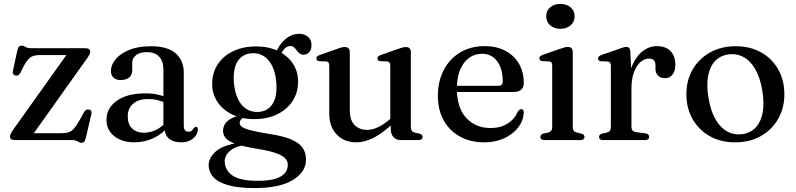

<svg xmlns="http://www.w3.org/2000/svg" viewBox="-20 -715 4064 980"><path d="M426.5 -420 139 -16 120.5 -35H291Q314.5 -35 329.8 -39.8Q345 -44.5 357.5 -58.8Q370 -73 385.5 -100L408.5 -142Q414 -151 420.2 -154Q426.5 -157 433.5 -156Q442 -154.5 445.2 -148.8Q448.5 -143 446.5 -133.5L417.5 -9Q414 4 409.2 9Q404.5 14 396.5 14Q387 14 376.8 7Q366.5 0 346 0H60Q43.5 0 37.2 -4.5Q31 -9 31 -17.5Q31 -23.5 34 -31Q37 -38.5 44.5 -49L330.5 -450.5L347 -434H184.5Q163.5 -434 149.5 -429.2Q135.5 -424.5 124.2 -412.2Q113 -400 101 -377.5L83.5 -343Q78.5 -334 72.8 -331Q67 -328 59 -329.5Q51.5 -331 47.5 -337.2Q43.5 -343.5 46 -353.5L68.5 -458Q71.5 -471.5 76.8 -476.8Q82 -482 90 -482Q100 -482 109.8 -475.5Q119.5 -469 139 -469H411Q427.5 -469 434 -464.8Q440.5 -460.5 440.5 -452Q440.5 -445.5 437.2 -438.2Q434 -431 426.5 -420Z M820.5 -61V-71L814 -74V-359.5Q814 -403 792.2 -426Q770.5 -449 731 -449Q693 -449 674 -433.2Q655 -417.5 655 -396V-357Q655 -332.5 639.2 -319.5Q623.5 -306.5 596 -306.5Q571.5 -306.5 558.8 -319.2Q546 -332 546 -353Q546 -383.5 570 -412.5Q594 -441.5 639.5 -460.2Q685 -479 750.5 -479Q835.5 -479 876.8 -442.5Q918 -406 918 -344.5V-74Q918 -58 924.2 -50.5Q930.5 -43 941.5 -43Q954 -43 959.2 -48.5Q964.5 -54 968.5 -60Q971 -63 973.8 -65.2Q976.5 -67.5 980 -67.5Q985 -67.5 987.5 -63.8Q990 -60 990 -54Q990 -39.5 980.2 -24.5Q970.5 -9.5 951.5 1Q932.5 11.5 904.5 11.5Q865 11.5 842.8 -7.2Q820.5 -26 820.5 -61ZM523.5 -104Q523.5 -163 576.2 -200.8Q629 -238.5 723 -238.5Q757 -238.5 785.2 -232.2Q813.5 -226 835 -216L827 -189.5Q806.5 -198 784.8 -203.8Q763 -209.5 737 -209.5Q687.5 -209.5 659.8 -185.8Q632 -162 632 -121Q632 -80.5 654.8 -59Q677.5 -37.5 713.5 -37.5Q746.5 -37.5 777.2 -52.5Q808 -67.5 830 -95.5L840.5 -72.5Q811 -32.5 764.5 -10.5Q718 11.5 666 11.5Q603 11.5 563.2 -19.8Q523.5 -51 523.5 -104Z M1354 -31.5Q1283.5 -43 1251.8 -52.2Q1220 -61.5 1211.8 -70Q1203.5 -78.5 1203.5 -87Q1203.5 -97 1211 -105.5Q1218.5 -114 1237 -122.5L1224 -129.5Q1183.5 -123 1160.5 -110.2Q1137.5 -97.5 1128 -81.5Q1118.5 -65.5 1118.5 -47.5Q1118.5 -26 1132.2 -9.8Q1146 6.5 1184 19.8Q1222 33 1296 45Q1356.5 55 1389.8 67Q1423 79 1436 93.5Q1449 108 1449 127Q1449 152 1432.8 170.2Q1416.5 188.5 1383 198.2Q1349.5 208 1296.5 208Q1204 208 1165.5 180.2Q1127 152.5 1127 108Q1127 78 1155.2 54.2Q1183.5 30.5 1238 23.5L1228 9Q1125.5 21.5 1085.2 54.8Q1045 88 1045 129Q1045 162 1068.2 188.2Q1091.5 214.5 1143.2 229.8Q1195 245 1280 245Q1406.5 245 1474.2 204Q1542 163 1542 99Q1542 64.5 1524.5 39.2Q1507 14 1465.8 -3.5Q1424.5 -21 1354 -31.5ZM1376.5 -427.5 1403 -422Q1422 -457 1434.5 -468.5Q1447 -480 1461.5 -480Q1474 -480 1481.2 -473.2Q1488.5 -466.5 1494.5 -458Q1500.5 -449.5 1508.2 -442.8Q1516 -436 1529.5 -436Q1548 -436 1559 -449.5Q1570 -463 1570 -485.5Q1570 -511.5 1552.2 -527Q1534.5 -542.5 1506 -542.5Q1473.5 -542.5 1444 -521.2Q1414.5 -500 1393 -457.5ZM1501.5 -299Q1501.5 -350 1474.8 -390.5Q1448 -431 1400 -454.5Q1352 -478 1287 -478Q1221.5 -478 1170.8 -454Q1120 -430 1091.5 -386.8Q1063 -343.5 1063 -286Q1063 -236 1089.8 -195.2Q1116.5 -154.5 1164.8 -130.8Q1213 -107 1277.5 -107Q1343.5 -107 1394 -131.2Q1444.5 -155.5 1473 -198.8Q1501.5 -242 1501.5 -299ZM1268 -443.5Q1320 -445 1352.8 -404.2Q1385.5 -363.5 1390.5 -291.5Q1395.5 -222.5 1370.8 -184Q1346 -145.5 1296 -143.5Q1262 -142.5 1235.5 -160.2Q1209 -178 1193.2 -212.8Q1177.5 -247.5 1173.5 -295Q1170.5 -341.5 1180.2 -374Q1190 -406.5 1212.5 -424.2Q1235 -442 1268 -443.5Z M1974.5 -57V-90.5L1972 -93V-379.5Q1972 -390.5 1968.2 -395.5Q1964.5 -400.5 1956 -401.5L1922 -402.5Q1913.5 -404 1910 -407.5Q1906.5 -411 1906.5 -416.5Q1906.5 -423 1910.5 -427.2Q1914.5 -431.5 1925.5 -435L2009.5 -464.5Q2024.5 -470 2034.2 -472.5Q2044 -475 2052 -475Q2064.5 -475 2070.8 -468.2Q2077 -461.5 2077 -449.5V-68Q2077 -54.5 2082 -47.8Q2087 -41 2096.5 -38.5L2119.5 -33.5Q2128.5 -31 2132.8 -26.8Q2137 -22.5 2137 -16Q2137 -9 2131.5 -4.5Q2126 0 2114.5 0H2025.5Q2002.5 0 1988.5 -15.2Q1974.5 -30.5 1974.5 -57ZM1660.5 -136V-379.5Q1660.5 -390.5 1656.8 -395.5Q1653 -400.5 1644.5 -401.5L1610.5 -402.5Q1602 -404 1598.5 -407.5Q1595 -411 1595 -416.5Q1595 -423 1599 -427.2Q1603 -431.5 1614 -435L1698 -464.5Q1714 -470.5 1723.5 -472.8Q1733 -475 1739.5 -475Q1752.5 -475 1759 -468.2Q1765.5 -461.5 1765.5 -449.5V-151.5Q1765.5 -101.5 1789.8 -76.8Q1814 -52 1854.5 -52Q1879 -52 1907.5 -64.8Q1936 -77.5 1969 -105.5L1990.5 -123.5L2009.5 -104.5L1987.5 -85.5Q1928.5 -32 1884 -10.2Q1839.5 11.5 1799 11.5Q1737 11.5 1698.8 -28.2Q1660.5 -68 1660.5 -136Z M2653.5 -291.5Q2653.5 -269 2640.2 -257.2Q2627 -245.5 2601.5 -245.5H2282V-277H2522Q2546 -277 2546 -298.5Q2546 -365.5 2517.2 -403Q2488.5 -440.5 2440.5 -440.5Q2402.5 -440.5 2373.5 -419Q2344.5 -397.5 2328.2 -357.8Q2312 -318 2312 -264Q2312 -164.5 2359.8 -113Q2407.5 -61.5 2484.5 -61.5Q2534 -61.5 2570.2 -84Q2606.5 -106.5 2621.5 -143.5Q2627.5 -151.5 2631.8 -154.8Q2636 -158 2641 -158Q2648 -158 2651 -152.2Q2654 -146.5 2653.5 -138.5Q2650.5 -97 2623.8 -63Q2597 -29 2552.5 -8.8Q2508 11.5 2451.5 11.5Q2381.5 11.5 2328 -17.8Q2274.5 -47 2244.8 -100.5Q2215 -154 2215 -225.5Q2215 -298.5 2244 -355.8Q2273 -413 2326.8 -446.2Q2380.5 -479.5 2454 -479.5Q2515 -479.5 2560 -455.5Q2605 -431.5 2629.2 -389.2Q2653.5 -347 2653.5 -291.5Z M2903.5 -450V-68Q2903.5 -54.5 2908.5 -47.8Q2913.5 -41 2923.5 -38.5L2946 -33.5Q2955 -31 2959.2 -26.8Q2963.5 -22.5 2963.5 -16Q2963.5 -9 2958 -4.5Q2952.5 0 2941 0H2760Q2748.5 0 2743.2 -4.5Q2738 -9 2738 -16Q2738 -22.5 2742 -26.8Q2746 -31 2754.5 -33.5L2778.5 -38.5Q2788.5 -41.5 2793.5 -48Q2798.5 -54.5 2798.5 -67.5V-379.5Q2798.5 -391 2794.8 -395.8Q2791 -400.5 2782.5 -401.5L2748.5 -403Q2740 -404.5 2736.5 -408Q2733 -411.5 2733 -417Q2733 -423.5 2737 -427.5Q2741 -431.5 2752 -435.5L2836 -465Q2852 -470.5 2861.5 -473Q2871 -475.5 2878 -475.5Q2891 -475.5 2897.2 -468.8Q2903.5 -462 2903.5 -450ZM2840 -568Q2808 -568 2788 -586Q2768 -604 2768 -632Q2768 -660 2788 -677.5Q2808 -695 2840 -695Q2872.5 -695 2892.8 -677.2Q2913 -659.5 2913 -632Q2913 -604 2892.8 -586Q2872.5 -568 2840 -568Z M3186 -260.5Q3186 -331.5 3206.8 -380.2Q3227.5 -429 3261 -454.2Q3294.5 -479.5 3332.5 -479.5Q3377.5 -479.5 3402.2 -454.5Q3427 -429.5 3427 -385.5Q3427 -351.5 3412.5 -333.8Q3398 -316 3374.5 -316Q3351.5 -316 3338.5 -329Q3325.5 -342 3325.5 -365.5V-382.5Q3325.5 -399.5 3317.5 -407.8Q3309.5 -416 3291.5 -416Q3270 -416 3249.5 -398.8Q3229 -381.5 3216 -347.2Q3203 -313 3203 -260.5ZM3197.5 -450 3203 -331.5V-68Q3203 -55.5 3208.8 -49Q3214.5 -42.5 3228.5 -40.5L3273.5 -34.5Q3283.5 -33 3288.5 -28.5Q3293.5 -24 3293.5 -16.5Q3293.5 -9 3287.8 -4.5Q3282 0 3271 0H3059.5Q3048 0 3042.8 -4.5Q3037.5 -9 3037.5 -16Q3037.5 -22.5 3041.5 -26.8Q3045.5 -31 3054 -33.5L3078 -38.5Q3088 -41 3093 -47.8Q3098 -54.5 3098 -67.5V-379Q3098 -390 3094.2 -395Q3090.5 -400 3082 -401L3048 -402.5Q3039.5 -403.5 3036 -407Q3032.5 -410.5 3032.5 -416.5Q3032.5 -422.5 3036.8 -426.8Q3041 -431 3051.5 -435L3134 -463.5Q3153 -471 3162.5 -473.2Q3172 -475.5 3178 -475.5Q3187 -475.5 3191.8 -469.5Q3196.5 -463.5 3197.5 -450Z M3735.5 -479Q3808.5 -479 3864.5 -447.8Q3920.5 -416.5 3952 -361Q3983.5 -305.5 3983.5 -233Q3983.5 -163 3951.5 -107.5Q3919.5 -52 3863 -20.2Q3806.5 11.5 3732 11.5Q3658.5 11.5 3602.8 -20Q3547 -51.5 3515.2 -107Q3483.5 -162.5 3483.5 -234.5Q3483.5 -305.5 3515.5 -360.5Q3547.5 -415.5 3604.2 -447.2Q3661 -479 3735.5 -479ZM3770 -30.5Q3811.5 -36.5 3837.8 -64.8Q3864 -93 3872.8 -140.8Q3881.5 -188.5 3871 -253Q3860 -318.5 3835.2 -361.5Q3810.5 -404.5 3775 -423.8Q3739.5 -443 3697 -437Q3655.5 -431 3629.2 -402.8Q3603 -374.5 3594.2 -326.8Q3585.5 -279 3596.5 -214Q3607 -149 3632 -106Q3657 -63 3692.2 -43.8Q3727.5 -24.5 3770 -30.5Z"/></svg>

Font: Fraunces 17pt
Style: Regular
Weight: 400
Version: Version 1.000;[b76b70a41]